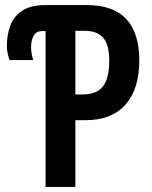

<svg xmlns="http://www.w3.org/2000/svg" viewBox="-20 -734 596 754"><path d="M159 0V-612H145Q123 -612 112.5 -594Q102 -576 102 -549Q102 -533 105 -519.5Q108 -506 110 -498H17Q14 -507 10.5 -522Q7 -537 7 -554Q7 -598 21 -634.5Q35 -671 68 -692.5Q101 -714 158 -714H321Q425 -714 476 -659Q527 -604 527 -497Q527 -442 514 -399Q501 -356 475 -325.5Q449 -295 409.5 -278.5Q370 -262 316 -262H276V0ZM304 -363Q339 -363 362.5 -376Q386 -389 397.5 -418.5Q409 -448 409 -496Q409 -558 385.5 -585.5Q362 -613 312 -613H276V-363Z"/></svg>

Font: Noto Sans Display ExtraCondensed SemiBold
Style: Regular
Weight: 600
Width: 2
Designer: Monotype Design Team
Foundry: Monotype Imaging Inc.
Version: Version 2.003